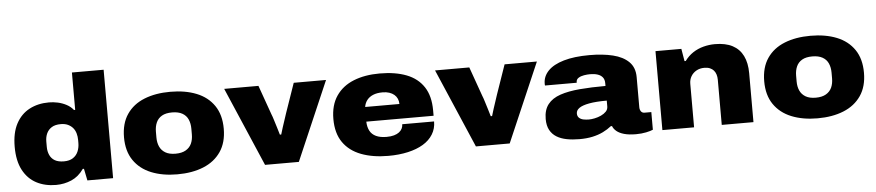

<svg xmlns="http://www.w3.org/2000/svg" viewBox="-43 -996 5837 1279"><g transform="rotate(-5 2875.5 -356.5)"><path d="M289 12Q215 12 158 -18Q101 -48 68.5 -109.5Q36 -171 36 -265Q36 -358 68.5 -419Q101 -480 158 -510Q215 -540 289 -540Q318 -540 348 -533.5Q378 -527 405.5 -512.5Q433 -498 451 -475H459V-725H671V0H499L483 -79H475Q441 -30 392.5 -9Q344 12 289 12ZM355 -140Q392 -140 415.5 -155.5Q439 -171 450 -197Q461 -223 461 -254V-274Q461 -297 455 -318Q449 -339 436 -354.5Q423 -370 403 -379.5Q383 -389 355 -389Q317 -389 294 -374.5Q271 -360 260 -336Q249 -312 249 -282V-246Q249 -216 260 -191.5Q271 -167 294 -153.5Q317 -140 355 -140Z M1100 12Q1001 12 926 -18.5Q851 -49 809 -110.5Q767 -172 767 -264Q767 -357 809 -418.5Q851 -480 926 -510Q1001 -540 1100 -540Q1200 -540 1275 -510Q1350 -480 1392 -418.5Q1434 -357 1434 -264Q1434 -172 1392 -110.5Q1350 -49 1275 -18.5Q1200 12 1100 12ZM1100 -126Q1142 -126 1168.5 -141.5Q1195 -157 1207 -183.5Q1219 -210 1219 -245V-283Q1219 -318 1207 -345Q1195 -372 1168.5 -387Q1142 -402 1100 -402Q1058 -402 1032 -387Q1006 -372 994 -345Q982 -318 982 -283V-245Q982 -210 994 -183.5Q1006 -157 1032 -141.5Q1058 -126 1100 -126Z M1687 0 1460 -528H1689L1759 -331Q1765 -317 1772.5 -292Q1780 -267 1788.5 -240.5Q1797 -214 1803 -192H1812Q1818 -213 1826.5 -239.5Q1835 -266 1843.5 -291Q1852 -316 1857 -332L1925 -528H2141L1913 0Z M2511 12Q2407 12 2329.5 -17.5Q2252 -47 2209.5 -108Q2167 -169 2167 -264Q2167 -357 2209 -418.5Q2251 -480 2326 -510Q2401 -540 2500 -540Q2605 -540 2679.5 -511Q2754 -482 2794 -421Q2834 -360 2834 -264V-228H2384Q2385 -192 2398.5 -166.5Q2412 -141 2440 -128Q2468 -115 2510 -115Q2539 -115 2560 -121Q2581 -127 2594.5 -137.5Q2608 -148 2614.5 -161.5Q2621 -175 2621 -190H2834Q2834 -142 2810.5 -104Q2787 -66 2744.5 -40.5Q2702 -15 2642.5 -1.5Q2583 12 2511 12ZM2385 -326H2614Q2614 -345 2607 -361Q2600 -377 2586.5 -388.5Q2573 -400 2553.5 -406.5Q2534 -413 2509 -413Q2471 -413 2445 -402Q2419 -391 2404 -371.5Q2389 -352 2385 -326Z M3097 0 2870 -528H3099L3169 -331Q3175 -317 3182.5 -292Q3190 -267 3198.5 -240.5Q3207 -214 3213 -192H3222Q3228 -213 3236.5 -239.5Q3245 -266 3253.5 -291Q3262 -316 3267 -332L3335 -528H3551L3323 0Z M3789 12Q3743 12 3704 4.5Q3665 -3 3636.5 -20.5Q3608 -38 3592 -67.5Q3576 -97 3576 -141Q3576 -202 3605 -239Q3634 -276 3688.5 -294.5Q3743 -313 3819.5 -319.5Q3896 -326 3992 -326V-344Q3992 -369 3980 -384Q3968 -399 3946.5 -406Q3925 -413 3897 -413Q3878 -413 3856 -409.5Q3834 -406 3818.5 -396Q3803 -386 3803 -368V-364H3591Q3590 -368 3590 -370.5Q3590 -373 3590 -377Q3590 -425 3625.5 -462Q3661 -499 3731 -519.5Q3801 -540 3903 -540Q3992 -540 4059.5 -523.5Q4127 -507 4165.5 -469Q4204 -431 4204 -367V-165Q4204 -149 4212 -137.5Q4220 -126 4236 -126H4281V-8Q4266 -1 4235 5.5Q4204 12 4167 12Q4120 12 4088 3Q4056 -6 4037.5 -21.5Q4019 -37 4012 -56H4004Q3979 -36 3947.5 -20.5Q3916 -5 3877 3.5Q3838 12 3789 12ZM3863 -113Q3880 -113 3902 -117.5Q3924 -122 3944.5 -131.5Q3965 -141 3978.5 -155Q3992 -169 3992 -189V-228Q3919 -228 3873.5 -219.5Q3828 -211 3807 -196Q3786 -181 3786 -160Q3786 -141 3797.5 -130.5Q3809 -120 3826.5 -116.5Q3844 -113 3863 -113Z M4344 0V-528H4517L4531 -445H4539Q4563 -478 4595 -499Q4627 -520 4665 -530Q4703 -540 4742 -540Q4813 -540 4859.5 -515.5Q4906 -491 4929.5 -443.5Q4953 -396 4953 -327V0H4741V-302Q4741 -321 4736 -337Q4731 -353 4721 -364.5Q4711 -376 4695.5 -382.5Q4680 -389 4658 -389Q4628 -389 4605 -376Q4582 -363 4569 -341Q4556 -319 4556 -291V0Z M5381 12Q5282 12 5207 -18.5Q5132 -49 5090 -110.5Q5048 -172 5048 -264Q5048 -357 5090 -418.5Q5132 -480 5207 -510Q5282 -540 5381 -540Q5481 -540 5556 -510Q5631 -480 5673 -418.5Q5715 -357 5715 -264Q5715 -172 5673 -110.5Q5631 -49 5556 -18.5Q5481 12 5381 12ZM5381 -126Q5423 -126 5449.5 -141.5Q5476 -157 5488 -183.5Q5500 -210 5500 -245V-283Q5500 -318 5488 -345Q5476 -372 5449.5 -387Q5423 -402 5381 -402Q5339 -402 5313 -387Q5287 -372 5275 -345Q5263 -318 5263 -283V-245Q5263 -210 5275 -183.5Q5287 -157 5313 -141.5Q5339 -126 5381 -126Z"/></g></svg>

Font: Archivo SemiBold SemiExpanded Black
Style: Regular
Weight: 900
Width: 6
Version: Version 2.001